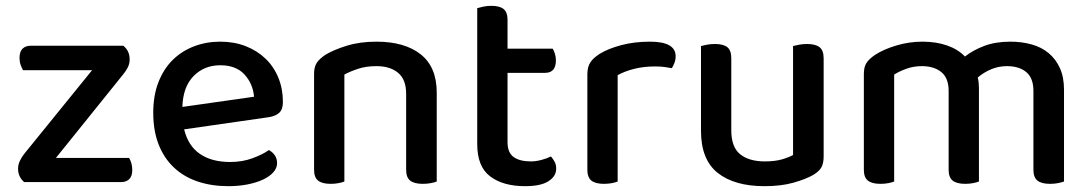

<svg xmlns="http://www.w3.org/2000/svg" viewBox="-20 -625 3741 659"><path d="M63 0Q42 -18 42 -46Q42 -60 48.5 -73.5Q55 -87 64 -98L296 -384H59Q55 -391 51 -402Q47 -413 47 -426Q47 -448 57.5 -458Q68 -468 85 -468H403Q425 -451 425 -421Q425 -407 419 -394.5Q413 -382 403 -370L172 -83H423Q427 -77 430.5 -66Q434 -55 434 -42Q434 -20 423.5 -10Q413 0 396 0Z M612 -181Q626 -124 666.5 -96.5Q707 -69 770 -69Q812 -69 847 -82Q882 -95 903 -110Q931 -94 931 -65Q931 -48 918 -33.5Q905 -19 882.5 -8.5Q860 2 829.5 8Q799 14 764 14Q706 14 658.5 -2Q611 -18 577 -50Q543 -82 524.5 -129Q506 -176 506 -238Q506 -298 524 -343.5Q542 -389 573 -419.5Q604 -450 646 -466Q688 -482 736 -482Q784 -482 823.5 -466.5Q863 -451 891.5 -423.5Q920 -396 935.5 -358Q951 -320 951 -275Q951 -250 939 -238.5Q927 -227 904 -223ZM736 -401Q681 -401 644.5 -364Q608 -327 606 -258L852 -293Q848 -338 819 -369.5Q790 -401 736 -401Z M1374 -303Q1374 -352 1346.5 -375Q1319 -398 1272 -398Q1237 -398 1209.5 -389Q1182 -380 1162 -369V-2Q1155 1 1142.5 3.5Q1130 6 1115 6Q1086 6 1072 -5Q1058 -16 1058 -42V-372Q1058 -395 1067 -409Q1076 -423 1097 -437Q1125 -454 1170 -468Q1215 -482 1272 -482Q1369 -482 1424 -438.5Q1479 -395 1479 -307V-2Q1472 1 1459 3.5Q1446 6 1431 6Q1402 6 1388 -5Q1374 -16 1374 -42V-303Z M1722 -137Q1722 -101 1743 -86Q1764 -71 1802 -71Q1819 -71 1838 -76Q1857 -81 1871 -88Q1878 -80 1883.5 -70Q1889 -60 1889 -46Q1889 -20 1862.5 -3Q1836 14 1782 14Q1707 14 1662.5 -19.5Q1618 -53 1618 -130V-597Q1625 -599 1638 -602Q1651 -605 1666 -605Q1695 -605 1708.5 -594Q1722 -583 1722 -557V-458H1877Q1881 -452 1884.5 -441Q1888 -430 1888 -418Q1888 -375 1851 -375H1722V-137Z M2100 -2Q2093 1 2080.5 3.5Q2068 6 2053 6Q2024 6 2010 -5Q1996 -16 1996 -42V-370Q1996 -395 2006 -410.5Q2016 -426 2038 -440Q2067 -458 2112 -470Q2157 -482 2211 -482Q2299 -482 2299 -432Q2299 -420 2295 -409.5Q2291 -399 2286 -391Q2276 -393 2261 -395Q2246 -397 2229 -397Q2189 -397 2156 -388.5Q2123 -380 2100 -367Z M2386 -467Q2393 -469 2406 -471.5Q2419 -474 2434 -474Q2463 -474 2476.5 -463Q2490 -452 2490 -425V-178Q2490 -120 2520.5 -95.5Q2551 -71 2605 -71Q2640 -71 2664 -78Q2688 -85 2702 -93V-467Q2710 -469 2722.5 -471.5Q2735 -474 2750 -474Q2779 -474 2793 -463Q2807 -452 2807 -425V-88Q2807 -66 2800 -52Q2793 -38 2772 -25Q2746 -10 2703.5 2Q2661 14 2604 14Q2501 14 2443.5 -31.5Q2386 -77 2386 -176Z M3527 -313Q3527 -357 3502.5 -377.5Q3478 -398 3436 -398Q3408 -398 3382.5 -387.5Q3357 -377 3336 -359Q3338 -351 3339 -342Q3340 -333 3340 -324V-2Q3333 1 3320 3.5Q3307 6 3293 6Q3264 6 3250 -5Q3236 -16 3236 -42V-313Q3236 -357 3211 -377.5Q3186 -398 3144 -398Q3116 -398 3091 -389Q3066 -380 3049 -369V-2Q3042 1 3029.5 3.5Q3017 6 3002 6Q2973 6 2959 -5Q2945 -16 2945 -42V-372Q2945 -395 2954 -409Q2963 -423 2984 -437Q3013 -456 3057 -469Q3101 -482 3146 -482Q3193 -482 3230.5 -469Q3268 -456 3292 -431Q3320 -453 3358.5 -467.5Q3397 -482 3448 -482Q3487 -482 3521 -472.5Q3555 -463 3579.5 -442.5Q3604 -422 3618 -391Q3632 -360 3632 -317V-2Q3624 1 3611.5 3.5Q3599 6 3584 6Q3555 6 3541 -5Q3527 -16 3527 -42V-313Z"/></svg>

Font: Baloo Tammudu 2 Medium
Style: Regular
Weight: 500
Designer: Maithili Shingre, Omkar Shende and Ek Type
Foundry: Ek Type
Version: Version 1.640;hotconv 1.0.111;makeotfexe 2.5.65597; ttfautoh